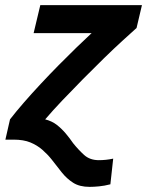

<svg xmlns="http://www.w3.org/2000/svg" viewBox="-20 -544 573 748"><path d="M329 184Q290 184 265 168Q240 152 220.5 127.5Q201 103 181 77Q165 57 145 39.5Q125 22 98.5 11Q72 0 33 0H1L19 -79Q43 -110 73.5 -145Q104 -180 138.5 -217Q173 -254 208.5 -290Q244 -326 277 -358Q310 -390 337 -415H111L137 -524H533L512 -435Q492 -417 458.5 -386.5Q425 -356 384.5 -316.5Q344 -277 302.5 -235Q261 -193 223 -153Q185 -113 156 -79Q183 -72 202 -57Q221 -42 236.5 -23.5Q252 -5 265 14Q285 39 307.5 59.5Q330 80 365 80Q379 80 393 78.5Q407 77 421 74L410 174Q387 180 366 182Q345 184 329 184Z"/></svg>

Font: Ubuntu Sans
Style: Bold Italic
Weight: 700
Italic angle: -13.5°
Designer: Dalton Maag Ltd
Foundry: Dalton Maag Ltd
Version: Version 1.006